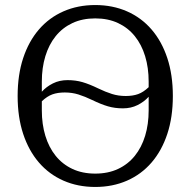

<svg xmlns="http://www.w3.org/2000/svg" viewBox="-20 -730 756 762"><path d="M358 -41Q409 -41 448.5 -59.5Q488 -78 515 -111.5Q542 -145 556 -191Q570 -237 570 -292V-346Q552 -326 526 -313Q500 -300 468 -300Q436 -300 408.5 -308Q381 -316 346 -333Q317 -347 291.5 -355Q266 -363 237 -363Q209 -363 188 -355.5Q167 -348 146 -328V-292Q146 -237 160 -191Q174 -145 201 -111.5Q228 -78 267.5 -59.5Q307 -41 358 -41ZM146 -366Q164 -386 190 -399Q216 -412 248 -412Q280 -412 307.5 -404Q335 -396 370 -379Q399 -365 424.5 -357Q450 -349 479 -349Q507 -349 528 -356.5Q549 -364 570 -384V-406Q570 -461 556 -507Q542 -553 515 -586.5Q488 -620 448.5 -638.5Q409 -657 358 -657Q307 -657 267.5 -638.5Q228 -620 201 -586.5Q174 -553 160 -507Q146 -461 146 -406ZM358 12Q289 12 232 -13Q175 -38 134.5 -85Q94 -132 72 -198.5Q50 -265 50 -349Q50 -433 72 -499.5Q94 -566 134.5 -613Q175 -660 232 -685Q289 -710 358 -710Q427 -710 484 -685Q541 -660 581.5 -613Q622 -566 644 -499.5Q666 -433 666 -349Q666 -265 644 -198.5Q622 -132 581.5 -85Q541 -38 484 -13Q427 12 358 12Z"/></svg>

Font: IBM Plex Serif
Style: Regular
Weight: 400
Designer: Mike Abbink, Paul van der Laan, Pieter van Rosmalen
Foundry: Bold Monday
Version: Version 3.001